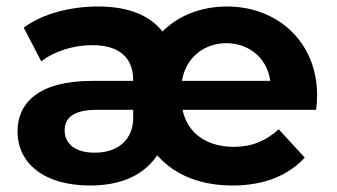

<svg xmlns="http://www.w3.org/2000/svg" viewBox="-20 -564 1036 591"><path d="M390 -201C390 -137 346 -94 272 -94C213 -94 179 -120 179 -163C179 -198 202 -226 278 -226H390ZM540 -315C553 -392 613 -431 677 -431C741 -431 801 -391 812 -315ZM257 7C337 7 416 -15 464 -86C521 -21 604 7 696 7C790 7 866 -22 918 -79L838 -166C798 -130 755 -112 700 -112C614 -112 556 -156 542 -226H953C955 -239 956 -254 956 -271C956 -436 833 -544 679 -544C599 -544 529 -516 480 -467C440 -518 373 -544 282 -544C197 -544 111 -522 53 -479L107 -375C146 -406 206 -425 264 -425C349 -425 390 -385 390 -317V-315H263C99 -315 34 -247 34 -160C34 -60 117 7 257 7Z"/></svg>

Font: Montserrat-Alt1
Style: Bold
Weight: 700
Designer: Differentunic
Foundry: Differentunic
Version: Version 7.222